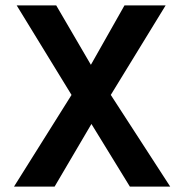

<svg xmlns="http://www.w3.org/2000/svg" viewBox="-20 -694 684 714"><path d="M183 0H32L246 -341L42 -674H189L318 -453L443 -674H596L392 -341L613 0H463L320 -233Z"/></svg>

Font: Hind Jalandhar SemiBold
Style: Regular
Weight: 600
Designer: Namrata Goyal
Foundry: Indian Type Foundry
Version: Version 0.702;PS 1.0;hotconv 1.0.81;makeotf.lib2.5.63406